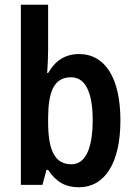

<svg xmlns="http://www.w3.org/2000/svg" viewBox="-20 -780 568 810"><path d="M183 -566V-760H68V0H159L176 -63H183C216 -14 254 10 313 10C422 10 488 -92 488 -272C488 -453 422 -552 314 -552C255 -552 213 -524 183 -472H179C181 -502 183 -539 183 -566ZM280 -454C338 -454 371 -394 371 -274C371 -148 338 -87 281 -87C211 -87 183 -146 183 -266V-285C184 -390 206 -454 280 -454Z"/></svg>

Font: Noto Sans Sinhala UI Condensed SemiBold
Style: Regular
Weight: 600
Width: 3
Designer: Jelle Bosma - Monotype Design Team
Foundry: Monotype Imaging Inc.
Version: Version 2.006